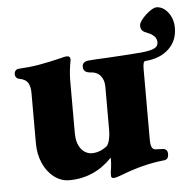

<svg xmlns="http://www.w3.org/2000/svg" viewBox="-47 -634 707 702"><g transform="rotate(-5 306.5 -283.0)"><path d="M333 11Q333 -2 336 -17Q338 -35 338 -42V-54Q272 15 180 15Q150 15 124.5 -4.5Q99 -24 84.5 -57Q70 -90 70 -130V-314Q70 -339 61.5 -352.5Q53 -366 31 -370Q24 -371 19.5 -376Q15 -381 15 -389Q15 -396 19 -401Q23 -406 30 -407Q70 -409 105.5 -415Q141 -421 186 -432Q203 -437 210 -437Q224 -437 223 -423Q215 -382 215 -346V-155Q215 -119 230.5 -98Q246 -77 271 -76Q299 -76 326 -96Q332 -101 336.5 -117.5Q341 -134 341 -158V-314Q341 -339 328 -354.5Q315 -370 290 -371Q265 -373 265 -394Q265 -413 290 -415Q313 -417 360 -419Q446 -424 480 -427Q514 -430 529.5 -437Q545 -444 545 -459Q545 -473 535 -482.5Q525 -492 513 -496Q499 -501 493 -507Q487 -513 487 -526Q487 -535 499.5 -550Q512 -565 527.5 -576Q543 -587 552 -587Q576 -587 594.5 -563.5Q613 -540 613 -506Q613 -459 581 -429Q549 -399 495 -395Q486 -395 486 -367V-106Q486 -70 504 -70L528 -69Q538 -69 543 -64Q548 -59 548 -50Q548 -39 544 -33.5Q540 -28 530 -27Q456 -20 369 14Q351 21 342 21Q333 21 333 11Z"/></g></svg>

Font: EB Garamond ExtraBold
Style: Regular
Weight: 800
Designer: Georg Duffner and Octavio Pardo
Foundry: Georg Duffner
Version: Version 1.000